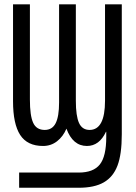

<svg xmlns="http://www.w3.org/2000/svg" viewBox="-20 -679 640 906"><path d="M390.1 9.8Q323.7 9.8 293.5 -71.8Q277.8 -34.7 249.3 -12.5Q220.7 9.8 183.1 9.8Q108.9 9.8 75.2 -42.2Q41.5 -94.2 41.5 -201.2V-658.7H121.1V-209Q121.1 -133.3 136.5 -99.6Q151.9 -65.9 190.9 -65.9Q226.6 -65.9 242.7 -97.7Q258.8 -129.4 258.8 -195.3V-658.7H337.9V-203.1Q337.9 -131.8 352.8 -98.9Q367.7 -65.9 402.8 -65.9Q475.6 -65.9 475.6 -204.1V-658.7H554.7V-45.9Q554.7 49.3 534.4 102.5Q514.2 155.8 470 181.4Q425.8 207 351.1 207H70.3V135.3H351.1Q420.9 135.3 451.2 96.9Q481.4 58.6 481.4 -32.2V-57.1H480Q448.7 9.8 390.1 9.8Z"/></svg>

Font: Cousine
Style: Regular
Weight: 400
Monospace: yes
Designer: Steve Matteson
Foundry: Ascender Corporation
Version: Version 1.20